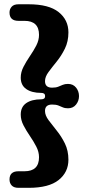

<svg xmlns="http://www.w3.org/2000/svg" viewBox="-20 -757 436 898"><path d="M191 -307.5Q191 -322.5 173 -322.5Q128.5 -322.5 102.8 -340.5Q77 -358.5 77 -394Q77 -419.5 90 -444.8Q103 -470 120 -494.8Q137 -519.5 149.8 -544.2Q162.5 -569 162.5 -594Q162.5 -659.5 94.5 -659.5H66.5Q24.5 -659.5 24.5 -698.5Q24.5 -714.5 34.8 -725.8Q45 -737 66.5 -737H114Q208.5 -737 254.2 -700.5Q300 -664 300 -605.5Q300 -563 283.5 -529.5Q267 -496 245.2 -469.2Q223.5 -442.5 207 -420.2Q190.5 -398 190.5 -377.5Q190.5 -347 223.5 -347Q241.5 -347 252.5 -351.5Q263.5 -356 273.5 -360.2Q283.5 -364.5 298 -364.5Q322 -364.5 335.8 -347.2Q349.5 -330 349.5 -307.5Q349.5 -285.5 335.8 -268Q322 -250.5 298 -250.5Q283.5 -250.5 273.5 -255Q263.5 -259.5 252.5 -263.8Q241.5 -268 223.5 -268Q190.5 -268 190.5 -238Q190.5 -217.5 207 -195.2Q223.5 -173 245.2 -146.2Q267 -119.5 283.5 -86Q300 -52.5 300 -10Q300 48.5 254.2 85Q208.5 121.5 114 121.5H66.5Q45 121.5 34.8 110.5Q24.5 99.5 24.5 82.5Q24.5 44 66.5 44H94.5Q162.5 44 162.5 -21.5Q162.5 -46.5 149.8 -71.2Q137 -96 120 -120.8Q103 -145.5 90 -170.5Q77 -195.5 77 -221Q77 -257 102.8 -274.8Q128.5 -292.5 173 -292.5Q191 -292.5 191 -307.5Z"/></svg>

Font: Fraunces 72pt SuperSoft
Style: Bold
Weight: 700
Version: Version 1.000;[0bf87f6ff]